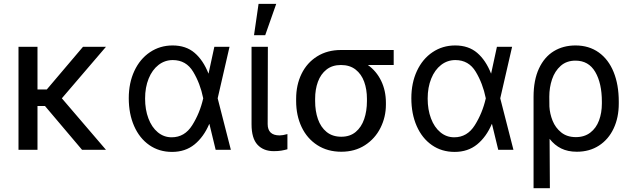

<svg xmlns="http://www.w3.org/2000/svg" viewBox="-20 -771 3246 988"><path d="M172.9 -310.5H220.7L407.2 -530.3H525.4L298.3 -265.1L525.4 0H402.3L211.4 -225.6H172.9V0H75.2V-530.3H172.9Z M642.6 -265.6Q642.6 -344.2 671.4 -406Q700.2 -467.8 751.7 -502.4Q803.2 -537.1 868.2 -537.1Q937 -537.1 981.4 -499Q1025.9 -460.9 1052.7 -392.6H1053.2L1083 -530.3H1161.1L1100.1 -265.1L1168 0H1089.8L1057.6 -132.8H1056.6Q1028.3 -66.4 981 -27.8Q933.6 10.7 865.2 10.7Q798.8 10.7 748.3 -24.4Q697.8 -59.6 670.2 -122.3Q642.6 -185.1 642.6 -265.6ZM863.3 -64.5Q930.2 -64.5 969.2 -126.7Q1008.3 -189 1025.4 -263.7L1025.9 -265.1L1025.4 -266.6Q1010.3 -341.3 974.1 -401.6Q938 -461.9 869.1 -461.9Q828.1 -461.9 795.7 -436.8Q763.2 -411.6 744.9 -366.5Q726.6 -321.3 726.6 -263.7Q726.6 -207 743.7 -161.6Q760.7 -116.2 792 -90.3Q823.2 -64.5 863.3 -64.5Z M1358.4 -530.3 1357.4 -132.8Q1357.4 -74.2 1418.9 -74.2Q1435.1 -74.2 1459 -81.1V-2.9Q1442.9 1.5 1426.8 4.2Q1410.6 6.8 1388.7 6.8Q1335.9 6.8 1305.2 -26.1Q1274.4 -59.1 1274.4 -131.8V-530.3ZM1310.5 -751H1401.4L1344.7 -589.8H1287.1Z M1734.4 -513.7H2005.9V-436.5H1873Q1917 -405.3 1941.4 -355Q1965.8 -304.7 1965.8 -242.2V-232.4Q1965.8 -168.9 1938 -113.3Q1910.2 -57.6 1858.2 -23.9Q1806.2 9.8 1736.3 9.8Q1665.5 9.8 1612.8 -24.2Q1560.1 -58.1 1532 -117.4Q1503.9 -176.8 1503.9 -251V-262.7Q1503.9 -334 1531.7 -391.1Q1559.6 -448.2 1612.1 -481Q1664.6 -513.7 1734.4 -513.7ZM1736.3 -67.4Q1780.8 -67.4 1810.3 -92Q1839.8 -116.7 1854 -158.2Q1868.2 -199.7 1868.2 -251V-262.7Q1868.2 -311 1854 -350.3Q1839.8 -389.6 1809.8 -413.1Q1779.8 -436.5 1734.4 -436.5Q1689.9 -436.5 1660.2 -413.1Q1630.4 -389.6 1616 -350.3Q1601.6 -311 1601.6 -262.7V-251Q1601.6 -199.7 1616 -158.2Q1630.4 -116.7 1660.6 -92Q1690.9 -67.4 1736.3 -67.4Z M2096.7 -265.6Q2096.7 -344.2 2125.5 -406Q2154.3 -467.8 2205.8 -502.4Q2257.3 -537.1 2322.3 -537.1Q2391.1 -537.1 2435.5 -499Q2480 -460.9 2506.8 -392.6H2507.3L2537.1 -530.3H2615.2L2554.2 -265.1L2622.1 0H2543.9L2511.7 -132.8H2510.7Q2482.4 -66.4 2435.1 -27.8Q2387.7 10.7 2319.3 10.7Q2252.9 10.7 2202.4 -24.4Q2151.9 -59.6 2124.3 -122.3Q2096.7 -185.1 2096.7 -265.6ZM2317.4 -64.5Q2384.3 -64.5 2423.3 -126.7Q2462.4 -189 2479.5 -263.7L2480 -265.1L2479.5 -266.6Q2464.4 -341.3 2428.2 -401.6Q2392.1 -461.9 2323.2 -461.9Q2282.2 -461.9 2249.8 -436.8Q2217.3 -411.6 2199 -366.5Q2180.7 -321.3 2180.7 -263.7Q2180.7 -207 2197.8 -161.6Q2214.8 -116.2 2246.1 -90.3Q2277.3 -64.5 2317.4 -64.5Z M2941.4 -537.1Q3010.7 -537.1 3061 -501.2Q3111.3 -465.3 3137.7 -400.1Q3164.1 -335 3164.1 -248V-238.3Q3164.1 -166 3137.7 -109.9Q3111.3 -53.7 3062.5 -22Q3013.7 9.8 2948.2 9.8Q2901.9 9.8 2867.7 -7.1Q2833.5 -23.9 2808.1 -56.6L2809.6 197.3H2725.6V-272.5Q2725.6 -358.9 2753.4 -418.5Q2781.2 -478 2829.8 -507.6Q2878.4 -537.1 2941.4 -537.1ZM2807.1 -223.1Q2809.1 -186 2823.5 -149.9Q2837.9 -113.8 2867.9 -89.6Q2897.9 -65.4 2943.4 -65.4Q2987.3 -65.4 3017.6 -88.6Q3047.9 -111.8 3062.5 -151.1Q3077.1 -190.4 3077.1 -238.3V-248Q3077.1 -342.8 3043 -400.9Q3008.8 -459 2941.4 -459Q2895.5 -459 2865.2 -432.1Q2835 -405.3 2820.8 -363Q2806.6 -320.8 2806.6 -273.4Z"/></svg>

Font: Pretendard JP
Style: Regular
Weight: 400
Designer: Base glyphs from Inter by Rasmus Andersson; Hangeul glyphs from Noto Sans CJK(Source Han Sans) by Jang Soo-young and Kan
Foundry: Kil Hyung-jin
Version: Version 1.309